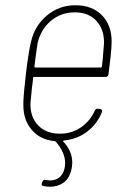

<svg xmlns="http://www.w3.org/2000/svg" viewBox="-20 -529 485 731"><path d="M341 -108Q345 -116 354 -115L362 -114Q371 -112 368 -102Q350 -57 312 -28Q274 1 223 6Q217 8 222 11Q255 47 255 89Q255 106 250 124Q241 154 219.5 168Q198 182 171 182Q157 182 145 179Q135 178 140 167V166L142 162Q145 154 153 156Q165 158 171 158Q190 158 204.5 147.5Q219 137 225 115Q228 103 228 92Q228 51 192 10Q190 8 187 8Q133 3 101 -34.5Q69 -72 69 -127Q68 -153 76 -222L79 -251Q89 -333 98 -370Q112 -431 158.5 -470Q205 -509 267 -509Q331 -509 368 -471Q405 -433 405 -371Q405 -350 401.5 -317.5Q398 -285 393 -246Q391 -236 382 -236H110Q106 -236 106 -232Q104 -208 102 -199Q101 -183 99 -167.5Q97 -152 96 -138Q94 -85 124.5 -52.5Q155 -20 208 -20Q253 -20 288 -44Q323 -68 341 -108ZM123 -364 117 -323 111 -276Q111 -272 115 -272H363Q367 -272 368 -276L371 -302L376 -364Q377 -417 347 -449.5Q317 -482 265 -482Q212 -482 173.5 -449.5Q135 -417 123 -364Z"/></svg>

Font: Barlow Semi Condensed Thin
Style: Italic
Weight: 250
Width: 4
Italic angle: -7°
Designer: Jeremy Tribby
Foundry: Tribby Type
Version: Version 1.408